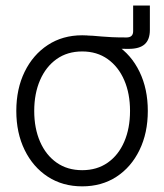

<svg xmlns="http://www.w3.org/2000/svg" viewBox="-20 -659 590 690"><path d="M274.9 -486.3V-532.2Q297.4 -531.7 313.7 -530.5Q330.1 -529.3 345.7 -527.8Q361.3 -526.4 382.1 -525.4Q402.8 -524.4 434.6 -524.4Q458.5 -524.4 458.5 -546.9V-639.2H518.6V-551.3Q518.6 -516.6 500 -500Q481.4 -483.4 442.9 -483.4Q400.9 -483.4 359.1 -484.6Q317.4 -485.8 274.9 -486.3ZM275.4 10.7Q205.1 10.7 151.9 -23.9Q98.6 -58.6 68.6 -119.9Q38.6 -181.2 38.6 -260.3Q38.6 -339.8 68.6 -401.1Q98.6 -462.4 151.9 -497.3Q205.1 -532.2 275.4 -532.2Q345.2 -532.2 398.4 -497.3Q451.7 -462.4 481.4 -401.1Q511.2 -339.8 511.2 -260.3Q511.2 -181.2 481.4 -119.9Q451.7 -58.6 398.7 -23.9Q345.7 10.7 275.4 10.7ZM275.4 -47.4Q328.6 -47.4 367.2 -74.5Q405.8 -101.6 426.5 -149.7Q447.3 -197.8 447.3 -260.3Q447.3 -322.8 426.5 -370.8Q405.8 -418.9 367.2 -446.5Q328.6 -474.1 275.4 -474.1Q222.2 -474.1 183.6 -446.8Q145 -419.4 124 -371.1Q103 -322.8 103 -260.3Q103 -197.8 124 -149.7Q145 -101.6 183.6 -74.5Q222.2 -47.4 275.4 -47.4Z"/></svg>

Font: Inter 28pt Light
Style: Regular
Weight: 300
Designer: Rasmus Andersson
Foundry: rsms
Version: Version 4.001;git-66647c0bb